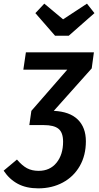

<svg xmlns="http://www.w3.org/2000/svg" viewBox="-80 -816 545 1053"><path d="M423 -441 215 -208Q302 -204 346.5 -160.5Q391 -117 391 -41Q391 36 357.5 94.5Q324 153 264.5 185Q205 217 130 217Q64 217 17.5 192Q-29 167 -60 120L13 59Q41 92 68 106.5Q95 121 132 121Q194 121 230 76.5Q266 32 266 -39Q266 -89 241 -109.5Q216 -130 160 -130H80L81 -131L92 -208L289 -434H48L62 -529H435ZM438 -744 297 -620H222L114 -744L163 -796L266 -710L397 -796Z"/></svg>

Font: Fira Sans Condensed Medium
Style: Italic
Weight: 500
Width: 3
Italic angle: -8°
Designer: bBox Type GmbH & Carrois Corporate GbR & Edenspiekermann AG
Foundry: bBox Type GmbH & Carrois Corporate GbR & Edenspiekermann AG
Version: Version 4.301